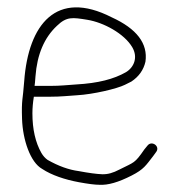

<svg xmlns="http://www.w3.org/2000/svg" viewBox="-20 -514 505 532"><path d="M75.8 -276C76.5 -280 77.3 -288.8 78.3 -302.5C82.8 -363 102.6 -409.7 137.9 -442.6C164.7 -468.7 181.4 -465.7 221.7 -459.2C267.1 -451.9 324.3 -420.9 346.5 -383.1C362.7 -355.6 351.8 -327.7 329 -314C295.5 -294.8 251.8 -283.4 191.2 -280C167.2 -278.6 149.5 -276 118.3 -276ZM73.8 -246H118.3C150.3 -246 168.4 -248.6 192.8 -250C238.9 -252.6 304.6 -268.3 326 -279L344 -288C364.8 -301.8 377.8 -320.2 383 -343C390.3 -393.6 358.6 -434.6 289.6 -466C136 -544.6 58.5 -445.9 47.1 -289.3C43.3 -236.1 39.2 -239.5 41.1 -184.2C43 -126.6 64 -64.2 96.8 -46C123.1 -28.5 160.3 -16.2 198.8 -9.1C224.3 -4.4 243.1 -2 255.2 -2C279.2 -0.5 308.2 -9 344.5 -27.5C378.9 -45 384.3 -55.9 404 -81L412 -92C425.4 -108 401 -125.7 389 -111L380 -100C352.5 -60.2 352.4 -65.3 310.9 -44.2C293.5 -35 278.6 -30.7 263.2 -31.2C247.9 -31.7 226 -34.7 197.6 -40C171 -43.5 141.9 -53.8 111.8 -71C105.2 -75.7 99.5 -82 94.8 -90C78.2 -119.2 69.8 -155.8 69.8 -200C69.8 -214.7 71.2 -230 73.8 -246Z"/></svg>

Font: MewTooHand
Style: Condensed
Weight: 400
Designer: Mew Too, Robert Jablonski
Version: Version 0.77